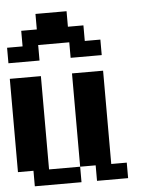

<svg xmlns="http://www.w3.org/2000/svg" viewBox="-57 -896 806 946"><g transform="rotate(-5 346.0 -423.0)"><path d="M76.7 0V-76.7H0V-538.1H153.8V-76.7H307.6V0ZM384.3 0V-76.7H307.6V-538.1H461.4V-76.7H538.1V0ZM0 -615.2V-691.9H76.7V-769H153.8V-845.7H307.6V-769H384.3V-691.9H461.4V-615.2H307.6V-691.9H153.8V-615.2Z"/></g></svg>

Font: Good Old DOS
Style: Regular
Weight: 400
Designer: Vasily Draigo
Foundry: Vasily Draigo
Version: 1.0